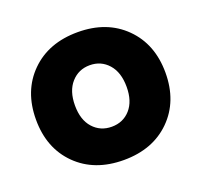

<svg xmlns="http://www.w3.org/2000/svg" viewBox="-104 -683 847 807"><g transform="rotate(-20 319.5 -279.0)"><path d="M319.8 6.8Q189 6.8 109.4 -72Q29.8 -150.9 29.8 -278.8Q29.8 -406.7 109.4 -485.8Q189 -564.9 319.8 -564.9Q449.7 -564.9 529.3 -485.8Q608.9 -406.7 608.9 -278.8Q608.9 -150.9 529.3 -72Q449.7 6.8 319.8 6.8ZM435.1 -278.8Q435.1 -343.8 402.6 -380.4Q370.1 -417 319.8 -417Q269.5 -417 236.8 -380.1Q204.1 -343.3 204.1 -278.8Q204.1 -214.4 236.6 -178.2Q269 -142.1 319.8 -142.1Q370.6 -142.1 402.8 -178.2Q435.1 -214.4 435.1 -278.8Z"/></g></svg>

Font: Biathlonist
Style: Bold
Weight: 700
Designer: Go4gold
Foundry: Go4gold
Version: Version 3.010;FEAKit 1.0